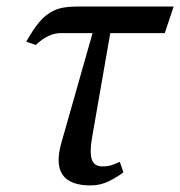

<svg xmlns="http://www.w3.org/2000/svg" viewBox="-20 -556 549 585"><path d="M256 9Q130 9 167 -121L262 -455H163Q147 -455 128 -446.5Q109 -438 89 -419L60 -429Q80 -465 99.5 -488.5Q119 -512 144.5 -524Q170 -536 211 -536H509L482 -455H316L260 -134Q253 -93 259.5 -71Q266 -49 292 -49Q308 -49 319 -52.5Q330 -56 345 -63L356 -31Q338 -17 312 -4Q286 9 256 9Z"/></svg>

Font: Noto Serif SemiCondensed
Style: Italic
Weight: 400
Width: 4
Italic angle: -12°
Designer: Monotype Design Team
Foundry: Monotype Imaging Inc.
Version: Version 2.013